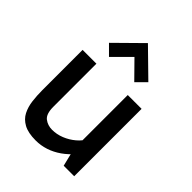

<svg xmlns="http://www.w3.org/2000/svg" viewBox="-216 -861 983 983"><g transform="rotate(45 275.5 -369.5)"><path d="M218 10Q163 10 131 -7.5Q99 -25 84 -54.5Q69 -84 64.5 -121Q60 -158 60 -197V-488H160V-176Q160 -124 183.5 -106Q207 -88 239 -88Q272 -88 304.5 -101Q337 -114 363.5 -136.5Q390 -159 403 -185V-129H387V-488H487V0H411L390 -86L415 -89Q389 -58 357 -35.5Q325 -13 290 -1.5Q255 10 218 10ZM181 -558 130 -609 272 -749 415 -609 364 -558 241 -683 305 -682Z"/></g></svg>

Font: Gabarito
Style: Regular
Weight: 400
Designer: Leandro Assis / Alvaro Franca / Felipe Casaprima
Foundry: Naipe Foundry
Version: Version 1.000